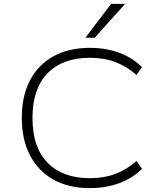

<svg xmlns="http://www.w3.org/2000/svg" viewBox="-20 -959 825 987"><path d="M441 8Q333 8 255 -35.5Q177 -79 134.5 -160Q92 -241 92 -353Q92 -465 134 -545.5Q176 -626 254.5 -669.5Q333 -713 442 -713Q525 -713 592.5 -688Q660 -663 710 -614L682 -574Q629 -619 571.5 -640.5Q514 -662 441 -662Q303 -662 225 -583Q147 -504 147 -352Q147 -201 225 -122Q303 -43 441 -43Q514 -43 571.5 -64.5Q629 -86 682 -131L710 -91Q660 -42 592 -17Q524 8 441 8ZM419 -765 551 -939H623L467 -765Z"/></svg>

Font: Nunito Sans 7pt SemiExpanded ExtraLight
Style: Regular
Weight: 250
Width: 6
Designer: Vernon Adams
Foundry: Vernon Adams
Version: Version 3.101;gftools[0.9.27]